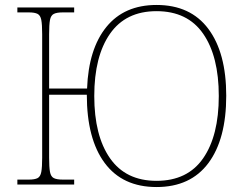

<svg xmlns="http://www.w3.org/2000/svg" viewBox="-20 -744 992 774"><path d="M611 10Q474 10 402 -87Q330 -184 330 -362H178V-108Q178 -70 181.5 -51Q185 -32 197 -26Q209 -20 233 -20H279V0H50V-20H96Q120 -20 131.5 -26Q143 -32 146.5 -51Q150 -70 150 -108V-606Q150 -645 146.5 -663.5Q143 -682 131.5 -688Q120 -694 96 -694H50V-714H279V-694H233Q209 -694 197 -688Q185 -682 181.5 -663.5Q178 -645 178 -606V-387H331Q337 -547 409 -635.5Q481 -724 611 -724Q748 -724 820 -627.5Q892 -531 892 -358Q892 -183 820 -86.5Q748 10 611 10ZM611 -15Q736 -15 799 -106Q862 -197 862 -357Q862 -517 799 -608Q736 -699 611 -699Q487 -699 423.5 -608Q360 -517 360 -357Q360 -197 423.5 -106Q487 -15 611 -15Z"/></svg>

Font: Noto Serif Thin
Style: Regular
Weight: 100
Designer: Monotype Design Team
Foundry: Monotype Imaging Inc.
Version: Version 2.015